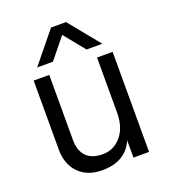

<svg xmlns="http://www.w3.org/2000/svg" viewBox="-133 -812 806 914"><g transform="rotate(-20 270.0 -355.0)"><path d="M184 -560H104L231 -716H307L434 -560H354L269 -665ZM467 0H388V-88Q348 6 229 6Q154 6 110.5 -38.5Q67 -83 67 -158V-507H146V-178Q146 -123 174 -94Q202 -65 257.5 -65Q313 -65 350.5 -109Q388 -153 388 -228V-507H467Z"/></g></svg>

Font: Hind Jalandhar
Style: Regular
Weight: 400
Designer: Namrata Goyal
Foundry: Indian Type Foundry
Version: Version 0.702;PS 1.0;hotconv 1.0.81;makeotf.lib2.5.63406